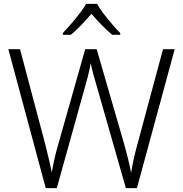

<svg xmlns="http://www.w3.org/2000/svg" viewBox="-20 -1033 940 987"><path d="M878 -780 684 -66H627L477 -591Q466 -627 458 -657.5Q450 -688 446 -708Q443 -689 436.5 -660.5Q430 -632 421 -601L272 -66H215L23 -780H83L213 -290Q223 -248 231.5 -213.5Q240 -179 246 -146Q252 -180 260 -216Q268 -252 280 -293L418 -780H477L619 -290Q631 -247 639.5 -211.5Q648 -176 654 -144Q659 -177 666.5 -211.5Q674 -246 686 -290L818 -780ZM479 -1013Q491 -991 512 -963.5Q533 -936 556 -909Q579 -882 598 -863V-854H557Q530 -876 502 -905Q474 -934 450 -962Q426 -934 398.5 -905Q371 -876 344 -854H303V-863Q322 -883 345 -909.5Q368 -936 389 -963.5Q410 -991 423 -1013Z"/></svg>

Font: Noto Sans Malayalam UI Light
Style: Regular
Weight: 300
Designer: Jelle Bosma - Monotype Design Team
Foundry: Monotype Imaging Inc.
Version: Version 2.104; ttfautohint (v1.8.4.7-5d5b)